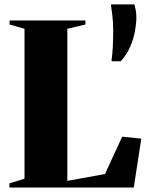

<svg xmlns="http://www.w3.org/2000/svg" viewBox="-20 -834 654 854"><path d="M22 0V-18.5L89 -39V-706L22.5 -725V-743H360V-725L279.5 -706V-29.5L447 -60L523.5 -226L608.5 -217.5L575 0ZM517 -561.5H477.5L476 -565Q480 -589.5 481.8 -627.8Q483.5 -666 483.5 -695Q483.5 -736.5 479.5 -767.5Q475.5 -798.5 473.5 -811L475 -814.5H578Q580.5 -804.5 583.5 -789.8Q586.5 -775 586.5 -754.5Q586.5 -730.5 580.5 -696.5Q574.5 -662.5 559.5 -627Q544.5 -591.5 517 -561.5Z"/></svg>

Font: Merriweather 144pt Black
Style: Regular
Weight: 900
Version: Version 2.100